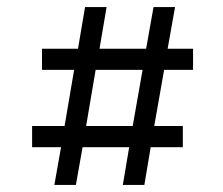

<svg xmlns="http://www.w3.org/2000/svg" viewBox="-20 -543 631 544"><path d="M134 -19 153 -126H71V-186H163L190 -345H99V-405H201L221 -523H282L262 -405H394L415 -523H476L455 -405H527V-345H445L417 -186H498V-126H407L389 -19H328L346 -126H214L195 -19ZM224 -186H356L384 -345H251Z"/></svg>

Font: Maven Pro VF Beta
Style: Regular
Weight: 400
Designer: Joe Prince
Foundry: Joe Prince
Version: Version 2.002